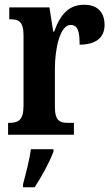

<svg xmlns="http://www.w3.org/2000/svg" viewBox="-20 -567 472 808"><path d="M14 0H291V-50H265C233 -50 211 -58 211 -117V-277C211 -364 233 -462 277 -462C308 -462 315 -434 315 -379C381 -379 420 -407 420 -462C420 -512 394 -547 334 -547C269 -547 233 -505 208 -434H204L188 -536H19V-486H22C58 -486 79 -477 79 -418V-122C79 -59 55 -50 18 -50H14ZM77 208V221H126C154 178 190 113 205 71V61H110C104 107 88 166 77 208Z"/></svg>

Font: Noto Serif Sinhala ExtraCondensed
Style: Bold
Weight: 700
Width: 2
Designer: Jelle Bosma - Monotype Design Team
Foundry: Monotype Imaging Inc.
Version: Version 2.007